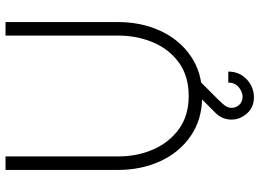

<svg xmlns="http://www.w3.org/2000/svg" viewBox="-142 -598 940 696"><g transform="rotate(-90 328.0 -250.0)"><path d="M328 13Q244 13 184 -28Q124 -69 92 -138.2Q60 -207.5 60 -292V-700H109V-292Q109 -222 134.5 -164Q160 -106 208.8 -71Q257.5 -36 328 -36Q400 -36 448.8 -71.2Q497.5 -106.5 522.2 -164.8Q547 -223 547 -292V-700H596V-292Q596 -207.5 564 -138.2Q532 -69 472 -28Q412 13 328 13ZM322.5 200.5Q286.5 200 264.5 175Q242.5 150 242.5 119Q242.5 103.5 248.2 88.8Q254 74 266.5 61.5L350.5 -22.5L379.5 6.5Q337.5 48.5 317.5 68.5Q297.5 88.5 291.2 98.5Q285 108.5 285 119.5Q285 134.5 295.2 146.5Q305.5 158.5 324 159.5Q343 159.5 359.8 145.5Q376.5 131.5 376.5 107.5H416.5Q416.5 147.5 388.8 174Q361 200.5 322.5 200.5Z"/></g></svg>

Font: Urbanist ExtraLight
Style: Regular
Weight: 200
Designer: Corey Hu
Foundry: Corey Hu
Version: Version 1.330; ttfautohint (v1.8.4.7-5d5b)